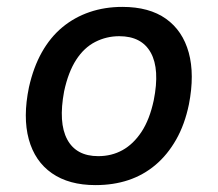

<svg xmlns="http://www.w3.org/2000/svg" viewBox="-20 -528 632 557"><path d="M257 9Q180 9 130.5 -25.5Q81 -60 63.5 -124Q46 -188 64 -275Q77 -333 101.5 -376.5Q126 -420 161 -449Q196 -478 240 -493Q284 -508 335 -508Q413 -508 461.5 -473.5Q510 -439 527.5 -375.5Q545 -312 528 -225Q516 -167 491 -123Q466 -79 431 -49.5Q396 -20 352.5 -5.5Q309 9 257 9ZM265 -75Q304 -75 335.5 -92.5Q367 -110 390.5 -145.5Q414 -181 426 -237Q444 -327 417.5 -375Q391 -423 326 -423Q289 -423 256.5 -406.5Q224 -390 201 -354.5Q178 -319 166 -263Q149 -172 175 -123.5Q201 -75 265 -75Z"/></svg>

Font: Nunito Sans 7pt SemiCondensed SemiBold
Style: Italic
Weight: 600
Width: 4
Italic angle: -9°
Designer: Vernon Adams
Foundry: Vernon Adams
Version: Version 3.101;gftools[0.9.27]